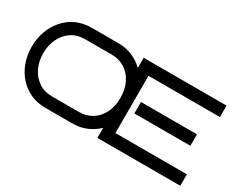

<svg xmlns="http://www.w3.org/2000/svg" viewBox="-96 -1076 1776 1452"><g transform="rotate(30 791.5 -350.0)"><path d="M1543 0H819V-88Q778 -47 722 -23.5Q666 0 599 0H366Q293 0 234 -27Q175 -54 132.5 -102Q90 -150 67 -213.5Q44 -277 44 -350Q44 -422 67 -485.5Q90 -549 132.5 -597.5Q175 -646 234 -673Q293 -700 366 -700H599Q666 -700 722 -676Q778 -652 819 -611V-700H1543V-600H919V-100H1543ZM366 -600Q297 -600 247.5 -566.5Q198 -533 171 -476Q144 -419 144 -350Q144 -281 171 -224.5Q198 -168 247.5 -134Q297 -100 366 -100H599Q664 -100 713.5 -131Q763 -162 791 -218Q819 -274 819 -350Q819 -423 791 -479.5Q763 -536 713.5 -568Q664 -600 599 -600ZM1458 -300H969V-400H1458Z"/></g></svg>

Font: Bruno Ace
Style: Regular
Weight: 400
Version: Version 1.100; ttfautohint (v1.8.4.7-5d5b);gftools[0.9.27]